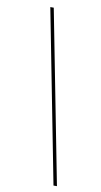

<svg xmlns="http://www.w3.org/2000/svg" viewBox="-103 -786 549 1041"><g transform="rotate(10 171.5 -265.0)"><path d="M105 -740 290 210H271L86 -740Z"/></g></svg>

Font: Georama Thin
Style: Italic
Weight: 100
Italic angle: -9°
Designer: Jean-Baptiste Levee
Foundry: Production Type
Version: Version 1.000